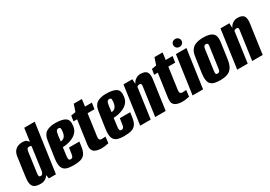

<svg xmlns="http://www.w3.org/2000/svg" viewBox="13 -1393 3031 2153"><g transform="rotate(-30 1528.5 -317.0)"><path d="M122 7Q92 7 68 1.5Q44 -4 29 -19.5Q14 -35 8.5 -66Q3 -97 11 -150L44 -389Q51 -435 71.5 -459Q92 -483 118 -492Q144 -501 167 -501Q207 -501 224.5 -488Q242 -475 249 -461L273 -630H409L320 0H228L221 -47Q215 -39 203.5 -26Q192 -13 171.5 -3Q151 7 122 7ZM164 -69Q173 -69 179 -72.5Q185 -76 189 -82.5Q193 -89 196 -97.5Q199 -106 201 -118Q211 -190 221 -263Q231 -336 241 -408Q241 -410 238 -413Q235 -416 229.5 -418Q224 -420 214 -420Q202 -420 195 -415Q188 -410 184.5 -400.5Q181 -391 178 -376L142 -113Q141 -102 141 -94Q141 -86 143 -80.5Q145 -75 150 -72Q155 -69 164 -69Z M540 12Q488 12 452.5 -0.5Q417 -13 402.5 -49.5Q388 -86 397 -157L429 -375Q439 -448 483 -475Q527 -502 596 -502Q690 -502 730 -474Q770 -446 758 -370Q752 -326 726.5 -297.5Q701 -269 666.5 -253.5Q632 -238 598 -231.5Q564 -225 539 -225L525 -117Q521 -87 526.5 -75Q532 -63 549 -63Q565 -63 573.5 -73Q582 -83 586 -113L597 -187H731L724 -135Q716 -73 695 -41.5Q674 -10 636.5 1Q599 12 540 12ZM551 -292Q558 -292 568.5 -294.5Q579 -297 590 -304.5Q601 -312 610 -327.5Q619 -343 623 -369Q627 -392 625.5 -412.5Q624 -433 602 -433Q584 -433 574.5 -420Q565 -407 559 -362Z M915 4Q891 4 867 0Q843 -4 823.5 -15.5Q804 -27 795 -49.5Q786 -72 791 -111L834 -416H787L798 -485L858 -495L889 -586H994L982 -495H1071L1059 -416H970L931 -135Q928 -117 933.5 -101.5Q939 -86 965 -86Q977 -86 994.5 -87.5Q1012 -89 1013 -89L1003 -8Q1001 -8 988.5 -5Q976 -2 956 1Q936 4 915 4Z M1198 12Q1146 12 1110.5 -0.5Q1075 -13 1060.5 -49.5Q1046 -86 1055 -157L1087 -375Q1097 -448 1141 -475Q1185 -502 1254 -502Q1348 -502 1388 -474Q1428 -446 1416 -370Q1410 -326 1384.5 -297.5Q1359 -269 1324.5 -253.5Q1290 -238 1256 -231.5Q1222 -225 1197 -225L1183 -117Q1179 -87 1184.5 -75Q1190 -63 1207 -63Q1223 -63 1231.5 -73Q1240 -83 1244 -113L1255 -187H1389L1382 -135Q1374 -73 1353 -41.5Q1332 -10 1294.5 1Q1257 12 1198 12ZM1209 -292Q1216 -292 1226.5 -294.5Q1237 -297 1248 -304.5Q1259 -312 1268 -327.5Q1277 -343 1281 -369Q1285 -392 1283.5 -412.5Q1282 -433 1260 -433Q1242 -433 1232.5 -420Q1223 -407 1217 -362Z M1411 0 1480 -495H1595L1598 -432Q1612 -464 1640 -483Q1668 -502 1700 -502Q1734 -502 1755 -493Q1776 -484 1785.5 -467Q1795 -450 1796.5 -426Q1798 -402 1793 -371L1741 0H1605L1656 -365Q1658 -374 1658 -381.5Q1658 -389 1656 -394.5Q1654 -400 1648.5 -403Q1643 -406 1633 -406Q1626 -406 1620 -404Q1614 -402 1609.5 -399Q1605 -396 1602 -393L1547 0Z M1960 4Q1936 4 1912 0Q1888 -4 1868.5 -15.5Q1849 -27 1840 -49.5Q1831 -72 1836 -111L1879 -416H1832L1843 -485L1903 -495L1934 -586H2039L2027 -495H2116L2104 -416H2015L1976 -135Q1973 -117 1978.5 -101.5Q1984 -86 2010 -86Q2022 -86 2039.5 -87.5Q2057 -89 2058 -89L2048 -8Q2046 -8 2033.5 -5Q2021 -2 2001 1Q1981 4 1960 4Z M2089 0 2159 -495H2295L2225 0ZM2236 -544Q2213 -544 2198 -559Q2183 -574 2183 -596Q2183 -617 2198 -631.5Q2213 -646 2236 -646Q2259 -646 2274 -631.5Q2289 -617 2289 -596Q2289 -574 2274 -559Q2259 -544 2236 -544Z M2445 8Q2404 8 2374.5 1Q2345 -6 2326.5 -23.5Q2308 -41 2302 -75Q2296 -109 2303 -163L2332 -364Q2339 -415 2361.5 -445.5Q2384 -476 2422.5 -489.5Q2461 -503 2517 -503Q2559 -503 2588.5 -495.5Q2618 -488 2636.5 -471.5Q2655 -455 2661 -428.5Q2667 -402 2662 -364L2634 -164Q2624 -91 2599.5 -54.5Q2575 -18 2536.5 -5Q2498 8 2445 8ZM2456 -72Q2467 -72 2474 -76.5Q2481 -81 2485.5 -91Q2490 -101 2491 -115L2528 -381Q2531 -395 2529.5 -404.5Q2528 -414 2522 -419Q2516 -424 2505 -424Q2494 -424 2487 -419Q2480 -414 2476 -404.5Q2472 -395 2470 -381L2433 -115Q2431 -101 2432 -91Q2433 -81 2439 -76.5Q2445 -72 2456 -72Z M2667 0 2736 -495H2851L2854 -432Q2868 -464 2896 -483Q2924 -502 2956 -502Q2990 -502 3011 -493Q3032 -484 3041.5 -467Q3051 -450 3052.5 -426Q3054 -402 3049 -371L2997 0H2861L2912 -365Q2914 -374 2914 -381.5Q2914 -389 2912 -394.5Q2910 -400 2904.5 -403Q2899 -406 2889 -406Q2882 -406 2876 -404Q2870 -402 2865.5 -399Q2861 -396 2858 -393L2803 0Z"/></g></svg>

Font: Alumni Sans ExtraBold
Style: Italic
Weight: 800
Italic angle: -8°
Designer: Robert E. Leuschke
Foundry: Robert E. Leuschke
Version: Version 1.016